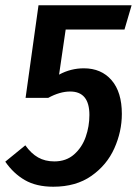

<svg xmlns="http://www.w3.org/2000/svg" viewBox="-30 -693 519 728"><path d="M442 -581H219L194 -410Q238 -434 288 -434Q354 -434 393 -389Q432 -344 432 -261Q432 -194 403.5 -130.5Q375 -67 316.5 -26Q258 15 172 15Q108 15 64.5 -10Q21 -35 -10 -80L66 -142Q88 -111 114.5 -96Q141 -81 176 -81Q221 -81 251 -107.5Q281 -134 295 -174Q309 -214 309 -257Q309 -346 236 -346Q197 -346 153 -322H67L116 -673H469Z"/></svg>

Font: Fira Sans Condensed Medium
Style: Italic
Weight: 500
Width: 3
Italic angle: -8°
Designer: bBox Type GmbH & Carrois Corporate GbR & Edenspiekermann AG
Foundry: bBox Type GmbH & Carrois Corporate GbR & Edenspiekermann AG
Version: Version 4.301